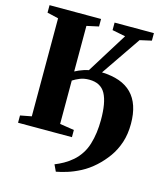

<svg xmlns="http://www.w3.org/2000/svg" viewBox="-138 -843 988 1172"><g transform="rotate(15 356.0 -257.0)"><path d="M327.5 229 308 187.5Q333.5 177.5 361.5 162Q389.5 146.5 416 123.5Q442.5 100.5 462.5 69Q480 42 490.8 7.2Q501.5 -27.5 506.8 -66.8Q512 -106 512 -146Q512.5 -257 482.8 -311.8Q453 -366.5 380 -366.5Q347 -366.5 321.8 -356.2Q296.5 -346 277.5 -333.5V-59.5L368 -45.5V0H27.5V-46L98.5 -59.5V-679L27.5 -695.5V-743H353V-695.5L277.5 -679V-391Q288.5 -397 302.2 -403Q316 -409 331.2 -414Q346.5 -419 362 -422L522 -679L438.5 -695.5V-743H687V-695.5L613.5 -679L443 -429.5Q505.5 -427.5 552.8 -410.8Q600 -394 631.5 -362Q663 -330 679 -282.5Q695 -235 695 -171.5Q695 -106 677.5 -53.2Q660 -0.5 629.8 41.8Q599.5 84 561.5 118.5Q521 155 477.8 177.5Q434.5 200 395.2 212Q356 224 327.5 229Z"/></g></svg>

Font: Merriweather 72pt Black
Style: Regular
Weight: 900
Version: Version 2.100